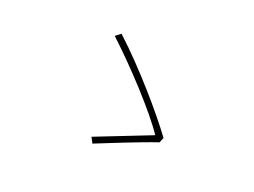

<svg xmlns="http://www.w3.org/2000/svg" viewBox="-84 -797 1169 882"><g transform="rotate(20 500.0 -356.0)"><path d="M713 -207 723 -232C655 -325 511 -494 378 -616L352 -596C467 -490 620 -325 683 -231C630 -210 473 -149 410 -124L425 -96C485 -120 632 -180 713 -207Z"/></g></svg>

Font: Harano Aji Gothic TW ExtraLight
Style: Regular
Weight: 250
Foundry: Masamichi Hosoda
Version: HaranoAjiGothicTW-ExtraLight version 20230610;ttx 4.39.4